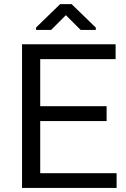

<svg xmlns="http://www.w3.org/2000/svg" viewBox="-20 -930 623 950"><path d="M557 0H89V-711H552V-637.5H179V-404.5H507.5V-331H179V-73H557ZM454 -782H379L306 -855L233 -782H158.5V-794L277.5 -909.5H334.5L454 -793.5Z"/></svg>

Font: Roberto Sans
Style: Regular
Weight: 400
Designer: Google (font) & Cristiano Sobral (main changes)
Version: Version 1.500; ttfautohint (v1.8.4.7-5d5b-dirty)